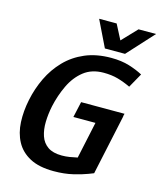

<svg xmlns="http://www.w3.org/2000/svg" viewBox="-127 -958 885 1059"><g transform="rotate(15 315.5 -428.5)"><path d="M329 -397H577L573 -382H574L500 -37Q500 -37 470.5 -25.5Q441 -14 391.5 -2Q342 10 281 10Q197 10 144.5 -18Q92 -46 66 -94.5Q40 -143 37 -205Q34 -267 48 -334Q62 -402 91.5 -463.5Q121 -525 167.5 -573Q214 -621 278.5 -648.5Q343 -676 427 -676Q486 -676 531 -662Q576 -648 609 -630L563 -548Q525 -566 489 -576Q453 -586 408 -586Q340 -586 294.5 -550Q249 -514 221.5 -456Q194 -398 180 -334Q170 -286 169 -241.5Q168 -197 180 -161.5Q192 -126 221.5 -105.5Q251 -85 302 -85Q324 -85 346 -88.5Q368 -92 390 -97L435 -307H309ZM631 -867 494 -717H379L306 -867H406L450 -782L531 -867Z"/></g></svg>

Font: Epunda Sans SemiBold
Style: Italic
Weight: 600
Italic angle: -12.0243°
Designer: Simon Atzbach
Foundry: typofactur
Version: Version 2.204; ttfautohint (v1.8.4.7-5d5b)